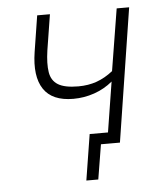

<svg xmlns="http://www.w3.org/2000/svg" viewBox="-48 -535 604 705"><g transform="rotate(-5 254.5 -182.0)"><path d="M286 128H242L269 -41H358L352 0H307ZM330 0 366 -226Q336 -201 298.5 -188Q261 -175 221 -175Q143 -175 111.5 -222.5Q80 -270 94 -359L115 -492H162L141 -360Q134 -312 139 -280.5Q144 -249 168.5 -234Q193 -219 243 -219Q280 -219 311 -230Q342 -241 371 -264L408 -492H454L377 0Z"/></g></svg>

Font: Nunito Sans 7pt Condensed ExtraLight
Style: Italic
Weight: 250
Width: 3
Italic angle: -9°
Designer: Vernon Adams
Foundry: Vernon Adams
Version: Version 3.101;gftools[0.9.27]